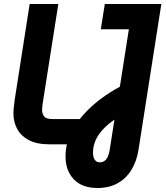

<svg xmlns="http://www.w3.org/2000/svg" viewBox="-20 -720 826 958"><path d="M226 0Q163 0 123.5 -21Q84 -42 65.5 -77Q47 -112 47 -154Q47 -171 49.5 -189.5Q52 -208 53 -220L128 -700H271L193 -204Q192 -197 191 -188Q190 -179 190 -172Q190 -153 200 -139.5Q210 -126 241 -126H416L396 0ZM467 218Q389 218 348 174.5Q307 131 307 61Q307 2 331.5 -50.5Q356 -103 396 -147.5Q436 -192 484 -227.5Q532 -263 578 -287L623 -574H483L503 -700H785L671 28Q662 85 635.5 128Q609 171 566.5 194.5Q524 218 467 218ZM478 90Q492 90 502 82.5Q512 75 518 61.5Q524 48 527 30L551 -123Q526 -106 506 -87Q486 -68 472.5 -48Q459 -28 451.5 -5.5Q444 17 444 41Q444 65 453 77.5Q462 90 478 90Z"/></svg>

Font: MuseoModerno Thin SemiBold
Style: Italic
Weight: 600
Italic angle: -9°
Version: Version 1.003